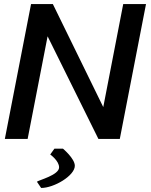

<svg xmlns="http://www.w3.org/2000/svg" viewBox="-20 -689 749 952"><path d="M4 0H117L216 -509L468 0H574L704 -669H591L492 -158L242 -669H134ZM163 212 184 243C248 243 351 182 351 133C351 97 292 48 292 48H250L229 77C229 77 273 108 273 141C273 179 172 204 163 212Z"/></svg>

Font: KpSans
Style: BoldItalic
Weight: 700
Italic angle: -11°
Version: Version 0.66